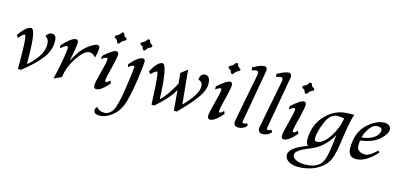

<svg xmlns="http://www.w3.org/2000/svg" viewBox="-84 -1341 4646 2220"><g transform="rotate(15 2239.5 -231.5)"><path d="M152.3 14.6H114.3L114.7 -65.9Q114.7 -390.1 89.4 -390.1Q68.8 -390.1 22 -332L1 -361.3Q83.5 -482.4 142.6 -482.4Q196.3 -482.4 199.2 -162.6Q199.7 -97.7 200.7 -66.9Q266.6 -118.2 317.1 -191.9Q367.7 -265.6 369.6 -340.8Q369.6 -414.6 322.8 -433.6Q347.2 -482.4 395 -482.4Q445.8 -482.4 445.8 -399.4Q445.8 -292 372.1 -196.3Q298.3 -100.6 152.3 14.6Z M540.5 14.6Q570.3 -107.9 588.9 -215.3Q607.4 -322.8 608.9 -361.8Q608.9 -387.7 594.7 -387.7Q578.6 -387.7 522.5 -343.3L518.6 -377Q623 -492.2 678.2 -492.2Q704.1 -492.2 704.1 -451.2Q701.7 -394.5 668.5 -229.5Q736.3 -369.1 815.9 -430.7Q895.5 -492.2 931.6 -492.2Q946.3 -492.2 952.9 -484.4Q959.5 -476.6 960 -453.6Q959.5 -403.8 940.9 -344.2Q906.7 -386.7 865.2 -386.7Q805.7 -386.7 724.6 -266.6Q643.6 -146.5 631.8 -27.3Z M1045.9 6.3Q1017.1 4.9 1017.1 -32.2Q1017.1 -71.3 1050.3 -192.1Q1083.5 -313 1086.4 -360.4Q1086.4 -375.5 1077.1 -375.5Q1052.7 -375.5 1013.7 -344.7L1015.6 -383.8Q1121.1 -479 1162.6 -479Q1190.4 -477.5 1190.4 -442.4Q1188.5 -396 1157.5 -275.9Q1126.5 -155.8 1124 -120.1Q1124 -103 1137.2 -102.1Q1153.8 -102.1 1181.2 -134.8L1195.3 -101.1Q1105 6.3 1045.9 6.3ZM1157.2 -568.8Q1144 -570.3 1139.2 -589.6Q1134.3 -608.9 1116.9 -616.7Q1099.6 -624.5 1099.6 -636.7Q1099.6 -650.9 1124.5 -660.6Q1145 -668.9 1156.5 -688Q1168 -707 1181.6 -708.5Q1195.3 -707 1200.2 -688Q1205.1 -668.9 1222.2 -660.9Q1239.3 -652.8 1239.3 -641.1Q1239.3 -626.5 1214.8 -617.2Q1194.3 -608.9 1182.9 -589.6Q1171.4 -570.3 1157.2 -568.8Z M1162.6 291.5Q1093.3 291.5 1093.3 243.2Q1093.3 222.2 1113.3 201.2Q1147.9 245.6 1204.6 245.6Q1269 245.6 1307.1 182.4Q1345.2 119.1 1377 -99.1Q1408.7 -317.4 1408.7 -349.1Q1408.7 -367.2 1397 -367.2Q1375.5 -367.2 1337.9 -334L1332 -369.6Q1426.3 -477.5 1480 -477.5Q1507.8 -477.5 1507.8 -441.4Q1507.8 -408.2 1486.6 -248.8Q1465.3 -89.4 1432.1 36.1Q1398.9 161.6 1319.6 226.6Q1240.2 291.5 1162.6 291.5ZM1465.3 -568.8Q1452.1 -570.3 1447.3 -589.6Q1442.4 -608.9 1425 -616.7Q1407.7 -624.5 1407.7 -636.7Q1407.7 -650.9 1432.6 -660.6Q1453.1 -668.9 1464.6 -688Q1476.1 -707 1489.7 -708.5Q1503.4 -707 1508.3 -688Q1513.2 -668.9 1530.3 -660.9Q1547.4 -652.8 1547.4 -641.1Q1547.4 -626.5 1522.9 -617.2Q1502.4 -608.9 1491 -589.6Q1479.5 -570.3 1465.3 -568.8Z M2017.1 14.6H1981L1960 -228Q1903.3 -121.1 1747.6 14.6H1713.4Q1703.6 -211.9 1695.6 -292.2Q1687.5 -372.6 1677.2 -372.6Q1655.8 -372.6 1608.9 -323.7L1584.5 -350.1Q1656.2 -482.4 1713.9 -482.4Q1773.9 -482.4 1789.6 -70.3Q1876 -154.8 1952.1 -301.8L1940.4 -426.8L2017.6 -487.3L2057.1 -79.1Q2215.8 -242.7 2215.8 -335.9Q2215.8 -395.5 2161.6 -405.8Q2168.5 -482.4 2226.1 -482.4Q2256.8 -482.4 2272.2 -456.5Q2287.6 -430.7 2287.6 -387.2Q2287.6 -311.5 2223.9 -221.2Q2160.2 -130.9 2017.1 14.6Z M2408.2 6.3Q2379.4 4.9 2379.4 -32.2Q2379.4 -71.3 2412.6 -192.1Q2445.8 -313 2448.7 -360.4Q2448.7 -375.5 2439.5 -375.5Q2415 -375.5 2376 -344.7L2377.9 -383.8Q2483.4 -479 2524.9 -479Q2552.7 -477.5 2552.7 -442.4Q2550.8 -396 2519.8 -275.9Q2488.8 -155.8 2486.3 -120.1Q2486.3 -103 2499.5 -102.1Q2516.1 -102.1 2543.5 -134.8L2557.6 -101.1Q2467.3 6.3 2408.2 6.3ZM2519.5 -568.8Q2506.3 -570.3 2501.5 -589.6Q2496.6 -608.9 2479.2 -616.7Q2461.9 -624.5 2461.9 -636.7Q2461.9 -650.9 2486.8 -660.6Q2507.3 -668.9 2518.8 -688Q2530.3 -707 2543.9 -708.5Q2557.6 -707 2562.5 -688Q2567.4 -668.9 2584.5 -660.9Q2601.6 -652.8 2601.6 -641.1Q2601.6 -626.5 2577.1 -617.2Q2556.6 -608.9 2545.2 -589.6Q2533.7 -570.3 2519.5 -568.8Z M2743.2 9.8Q2693.8 6.3 2693.8 -45.4Q2693.8 -55.2 2807.6 -636.2Q2809.1 -646 2809.1 -654.3Q2809.1 -682.1 2782.7 -682.1Q2763.7 -682.1 2731.4 -668L2724.1 -702.6Q2813 -755.4 2864.7 -755.4Q2875.5 -755.4 2885 -744.9Q2894.5 -734.4 2894.5 -716.3Q2894.5 -707.5 2892.6 -697.8Q2782.2 -77.6 2781.7 -69.8Q2781.7 -51.8 2798.3 -51.8Q2813 -51.8 2839.8 -64.5L2849.1 -35.6Q2809.1 9.8 2743.2 9.8Z M3035.2 9.8Q2985.8 6.3 2985.8 -45.4Q2985.8 -55.2 3099.6 -636.2Q3101.1 -646 3101.1 -654.3Q3101.1 -682.1 3074.7 -682.1Q3055.7 -682.1 3023.4 -668L3016.1 -702.6Q3105 -755.4 3156.7 -755.4Q3167.5 -755.4 3177 -744.9Q3186.5 -734.4 3186.5 -716.3Q3186.5 -707.5 3184.6 -697.8Q3074.2 -77.6 3073.7 -69.8Q3073.7 -51.8 3090.3 -51.8Q3105 -51.8 3131.8 -64.5L3141.1 -35.6Q3101.1 9.8 3035.2 9.8Z M3291.5 6.3Q3262.7 4.9 3262.7 -32.2Q3262.7 -71.3 3295.9 -192.1Q3329.1 -313 3332 -360.4Q3332 -375.5 3322.8 -375.5Q3298.3 -375.5 3259.3 -344.7L3261.2 -383.8Q3366.7 -479 3408.2 -479Q3436 -477.5 3436 -442.4Q3434.1 -396 3403.1 -275.9Q3372.1 -155.8 3369.6 -120.1Q3369.6 -103 3382.8 -102.1Q3399.4 -102.1 3426.8 -134.8L3440.9 -101.1Q3350.6 6.3 3291.5 6.3ZM3402.8 -568.8Q3389.6 -570.3 3384.8 -589.6Q3379.9 -608.9 3362.5 -616.7Q3345.2 -624.5 3345.2 -636.7Q3345.2 -650.9 3370.1 -660.6Q3390.6 -668.9 3402.1 -688Q3413.6 -707 3427.2 -708.5Q3440.9 -707 3445.8 -688Q3450.7 -668.9 3467.8 -660.9Q3484.9 -652.8 3484.9 -641.1Q3484.9 -626.5 3460.4 -617.2Q3439.9 -608.9 3428.5 -589.6Q3417 -570.3 3402.8 -568.8Z M3665.5 -66.4Q3742.7 -66.4 3816.7 -179.9Q3890.6 -293.5 3905.8 -409.2Q3873 -417 3825.2 -417Q3738.8 -415.5 3689.2 -295.4Q3639.6 -175.3 3639.6 -99.1Q3639.6 -81.5 3647.9 -74Q3656.2 -66.4 3665.5 -66.4ZM3534.7 271Q3462.4 271 3418.5 241.9Q3374.5 212.9 3374.5 167Q3374.5 82.5 3585.9 4.4Q3557.6 -7.8 3557.6 -61Q3557.6 -241.7 3670.9 -359.6Q3784.2 -477.5 3938 -477.5Q3977.1 -477.5 4007.3 -480.5Q3972.2 -368.7 3944.3 -153.8Q3936 -90.8 3922.4 -24.2Q3908.7 42.5 3886 90.6Q3863.3 138.7 3811.5 180.7Q3752.4 228.5 3678.7 249.8Q3605 271 3534.7 271ZM3601.6 223.1Q3781.7 223.1 3822.3 90.8Q3844.2 33.2 3869.1 -198.7Q3772.5 -31.2 3612.5 29.8Q3452.6 90.8 3452.6 144Q3452.6 179.2 3493.2 201.2Q3533.7 223.1 3601.6 223.1Z M4155.8 9.8Q4062 9.8 4062 -100.1Q4062 -285.2 4167.5 -383.8Q4272.9 -482.4 4371.1 -482.4Q4405.8 -482.4 4427.7 -466.3Q4449.7 -450.2 4449.7 -419.9Q4449.7 -368.2 4376.7 -300.3Q4303.7 -232.4 4150.9 -210Q4145.5 -194.3 4145.5 -150.9Q4145.5 -110.8 4172.6 -89.8Q4199.7 -68.8 4243.7 -68.8Q4302.2 -68.8 4383.3 -151.9L4402.8 -134.8Q4275.9 9.8 4155.8 9.8ZM4156.7 -248.5Q4252 -258.3 4304.9 -298.3Q4357.9 -338.4 4357.9 -384.8Q4357.9 -422.4 4301.8 -422.4Q4254.9 -422.4 4213.9 -368.9Q4172.9 -315.4 4156.7 -248.5Z"/></g></svg>

Font: Kelvinch
Style: Italic
Weight: 400
Italic angle: -10°
Designer: Paul James Miller
Foundry: High-Logic / Made with FontCreator
Version: Version 3.40;July 22, 2017;FontCreator 11.0.0.2388 64-bit